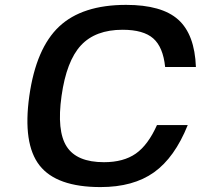

<svg xmlns="http://www.w3.org/2000/svg" viewBox="-20 -740 816 780"><path d="M617.7 -231.9H742.7Q689.5 -99.6 605.5 -39.8Q521.5 20 388.2 20Q209.5 20 140.6 -68.1Q71.8 -156.2 99.1 -350.1Q126.5 -543.9 220.2 -632.1Q314 -720.2 492.2 -720.2Q637.2 -720.2 704.1 -660.2Q771 -600.1 775.9 -467.8H650.9Q642.6 -548.8 602.5 -584Q562.5 -619.1 478 -619.1Q367.7 -619.1 308.8 -555.7Q250 -492.2 230 -350.1Q210 -208 251 -144.5Q292 -81.1 402.3 -81.1Q481.9 -81.1 531.7 -116Q581.5 -150.9 617.7 -231.9Z"/></svg>

Font: Fivo Sans Med
Style: Regular
Weight: 450
Designer: Alexander Slobzheninov
Foundry: Alexander Slobzheninov
Version: 1.0